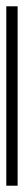

<svg xmlns="http://www.w3.org/2000/svg" viewBox="242 -155 76 610"><g transform="rotate(-90 280.0 150.0)"><path d="M-5 132V168H565V132Z"/></g></svg>

Font: Bodoni* 06pt
Style: Italic
Weight: 400
Italic angle: -13°
Version: Version 2.3